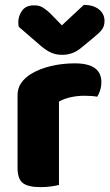

<svg xmlns="http://www.w3.org/2000/svg" viewBox="-20 -760 451 788"><path d="M222 -1Q211 2 190.5 5Q170 8 146 8Q96 8 74 -8.5Q52 -25 52 -72V-369Q52 -398 67 -419.5Q82 -441 108 -457Q143 -478 189.5 -489Q236 -500 287 -500Q396 -500 396 -423Q396 -405 391 -389.5Q386 -374 379 -363Q360 -367 324 -367Q298 -367 270.5 -361Q243 -355 222 -343ZM234 -656 324 -740Q363 -740 386 -721.5Q409 -703 409 -674Q409 -652 397.5 -637.5Q386 -623 361 -603L316 -566Q296 -549 276.5 -542Q257 -535 237 -535Q223 -535 212 -537Q201 -539 189.5 -544Q178 -549 164 -559Q150 -569 131 -586L57 -650Q56 -655 55.5 -659Q55 -663 55 -668Q55 -694 70.5 -716Q86 -738 119 -738Q129 -738 137.5 -736.5Q146 -735 155 -729.5Q164 -724 175 -715Q186 -706 200 -691Z"/></svg>

Font: Baloo Paaji 2 ExtraBold
Style: Regular
Weight: 800
Designer: Shuchita Grover, Noopur Datye and Ek Type
Foundry: Ek Type
Version: Version 1.640;hotconv 1.0.111;makeotfexe 2.5.65597; ttfautoh